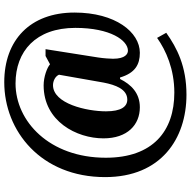

<svg xmlns="http://www.w3.org/2000/svg" viewBox="-17 -737 896 902"><g transform="rotate(-90 431.0 -286.0)"><path d="M437 142C570 142 656 98 728 47L704 4C645 46 557 85 447 85C267 85 141 -15 141 -237C141 -502 312 -661 490 -661C641 -661 751 -566 751 -380C751 -215 692 -133 644 -133C629 -133 606 -145 606 -203C606 -215 608 -248 612 -273L651 -520H619L580 -499C564 -513 521 -529 481 -529C312 -529 232 -374 232 -248C232 -135 296 -77 378 -77C445 -77 485 -118 511 -170H518C539 -99 579 -77 634 -77C731 -77 823 -192 823 -384C823 -593 693 -714 496 -714C266 -714 50 -541 50 -240C50 23 231 142 437 142ZM414 -136C381 -136 359 -165 359 -236C359 -327 395 -485 482 -485C501 -485 523 -475 531 -457L494 -247C483 -191 463 -136 414 -136Z"/></g></svg>

Font: Noto Serif Devanagari SemiCondensed ExtraBold
Style: Regular
Weight: 800
Width: 4
Designer: Universal Thirst, Indian Type Foundry and the Monotype Design Team
Foundry: Monotype Imaging Inc.
Version: Version 2.004